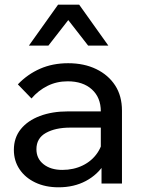

<svg xmlns="http://www.w3.org/2000/svg" viewBox="-20 -781 598 817"><path d="M499 0H412V-98L409 -122V-307Q409 -366 371 -400.5Q333 -435 268 -435Q221 -435 182 -415.5Q143 -396 114 -362L56 -422Q97 -465 150.5 -488.5Q204 -512 270 -512Q338 -512 389.5 -487Q441 -462 470 -417.5Q499 -373 499 -310ZM229 16Q173 16 130 -4.5Q87 -25 63 -61Q39 -97 39 -143Q39 -195 68.5 -231.5Q98 -268 150 -287.5Q202 -307 269 -307H420V-238H279Q216 -238 175.5 -215.5Q135 -193 135 -146Q135 -106 165.5 -82Q196 -58 245 -58Q293 -58 332 -77Q371 -96 394.5 -130.5Q418 -165 421 -210L454 -192Q454 -132 425 -85Q396 -38 345.5 -11Q295 16 229 16ZM441 -587H355L232 -745H309L186 -587H103L227 -761H317Z"/></svg>

Font: Wix Madefor Display Medium
Style: Regular
Weight: 500
Designer: Dalton Maag Ltd
Foundry: Dalton Maag Ltd
Version: Version 3.100